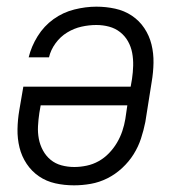

<svg xmlns="http://www.w3.org/2000/svg" viewBox="-20 -548 540 576"><path d="M202 8Q173 8 146 2Q119 -4 97 -19Q75 -34 60 -56.5Q45 -79 38.5 -105.5Q32 -132 32.5 -160.5Q33 -189 38 -218L50 -288H372L376 -311Q379 -331 379.5 -351Q380 -371 376.5 -389.5Q373 -408 364 -424Q355 -440 340.5 -451.5Q326 -463 307.5 -468Q289 -473 269 -473Q247 -473 224.5 -468Q202 -463 181.5 -450.5Q161 -438 146.5 -418Q132 -398 127 -376H66Q74 -409 93 -439.5Q112 -470 140.5 -490.5Q169 -511 203 -519.5Q237 -528 269 -528Q298 -528 325.5 -522Q353 -516 375.5 -501Q398 -486 413 -463.5Q428 -441 434.5 -414.5Q441 -388 440.5 -359.5Q440 -331 435 -302L416 -182Q411 -157 403 -132.5Q395 -108 381 -85.5Q367 -63 346.5 -44Q326 -25 302 -13Q278 -1 252.5 3.5Q227 8 202 8ZM203 -47Q221 -47 240 -51Q259 -55 276 -64.5Q293 -74 307 -88.5Q321 -103 331 -120Q341 -137 347 -155Q353 -173 356 -191L362 -232H102L98 -209Q95 -189 94 -169.5Q93 -150 96.5 -131.5Q100 -113 109 -96.5Q118 -80 132 -68.5Q146 -57 164.5 -52Q183 -47 203 -47Z"/></svg>

Font: Iosevka SS04 Light Oblique
Style: Regular
Weight: 300
Italic angle: -9°
Monospace: yes
Designer: Belleve Invis
Foundry: Belleve Invis
Version: Version 19.0.0; ttfautohint (v1.8.4)